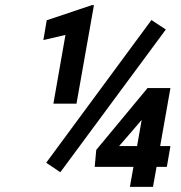

<svg xmlns="http://www.w3.org/2000/svg" viewBox="-20 -728 705 748"><path d="M278 -324 346 -708H338L162 -649L149 -572L235 -592L188 -324ZM215 -57 626 -613 570 -650 160 -94ZM604 -159 644 -385H554V-384L355 -144L349 -78H500L486 0H576L590 -78H630L644 -159ZM444 -159C473 -193 503 -226 532 -261L514 -159Z"/></svg>

Font: Asimov
Style: NarIt
Weight: 500
Designer: Google
Version: Version 2.000980; 2014